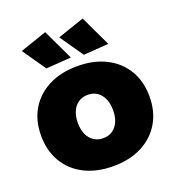

<svg xmlns="http://www.w3.org/2000/svg" viewBox="-140 -888 923 1007"><g transform="rotate(-20 321.5 -384.5)"><path d="M322 -551Q413 -551 481 -516.5Q549 -482 586.5 -419.5Q624 -357 624 -272Q624 -188 586.5 -125Q549 -62 481 -27.5Q413 7 322 7Q230 7 162 -27.5Q94 -62 56.5 -125Q19 -188 19 -272Q19 -357 56.5 -419.5Q94 -482 162 -516.5Q230 -551 322 -551ZM322 -391Q292 -391 269.5 -376Q247 -361 235 -333.5Q223 -306 223 -270Q223 -233 235 -206Q247 -179 269.5 -164Q292 -149 322 -149Q352 -149 374 -164Q396 -179 408 -206Q420 -233 420 -270Q420 -306 408 -333.5Q396 -361 374 -376Q352 -391 322 -391ZM434 -776 515 -605 375 -595 285 -725ZM225 -776 306 -605 166 -595 76 -725Z"/></g></svg>

Font: Alexandria ExtraBold
Style: Regular
Weight: 800
Designer: Mohamed Gaber
Foundry: Kief Type Foundry
Version: Version 5.100